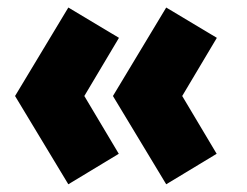

<svg xmlns="http://www.w3.org/2000/svg" viewBox="-20 -519 655 510"><path d="M421.5 -29.5 280 -264 421.5 -499 556 -418.5 464 -264 555.5 -110.5ZM161.5 -29.5 20 -264 161.5 -499 296 -418.5 204 -264 295.5 -110.5Z"/></svg>

Font: Geologica Roman Black
Style: Regular
Weight: 900
Designer: Sindre Bremnes, Frode Helland
Foundry: Monokrom Skriftforlag AS
Version: Version 1.010;gftools[0.9.28]